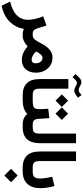

<svg xmlns="http://www.w3.org/2000/svg" viewBox="638 -1457 1054 2436"><g transform="rotate(90 1165.0 -239.0)"><path d="M313.5 -14.6Q297.9 85.4 226.1 161.4Q154.3 237.3 20 267.6L-33.2 159.7Q86.4 130.4 142.3 73.2Q198.2 16.1 198.2 -69.3Q198.2 -112.3 185.8 -163.1Q173.3 -213.9 153.8 -259.8L271 -301.8L307.6 -184.6Q318.8 -150.9 333.7 -138.9Q348.6 -127 376.5 -127H395.5V0H381.8Q360.4 0 343 -4.4Q325.7 -8.8 313.5 -14.6Z M534.7 -62.5Q504.9 -32.7 470.5 -16.4Q436 0 397 0H376.5V-127H394.5Q427.7 -127 450.4 -155.8Q473.1 -184.6 492.7 -225.1Q528.8 -298.3 573.5 -338.4Q618.2 -378.4 677.2 -378.4Q735.8 -378.4 779.1 -349.4Q822.3 -320.3 845.7 -272.7Q869.1 -225.1 869.1 -169.4Q869.1 -87.4 826.4 -38.3Q783.7 10.7 705.1 10.7Q657.2 10.7 616 -8.3Q574.7 -27.3 534.7 -62.5ZM600.1 -169.4Q626.5 -141.1 654.1 -127.2Q681.6 -113.3 702.6 -113.3Q750 -113.3 750 -162.1Q750 -205.1 730 -228.3Q710 -251.5 679.2 -251.5Q658.2 -251.5 637.9 -228.5Q617.7 -205.6 600.1 -169.4Z M997.6 -688Q980 -688 963.1 -670.9Q946.3 -653.8 926.8 -632.8L886.7 -669.4Q899.9 -684.6 916.3 -702.1Q932.6 -719.7 950.7 -732.4Q968.8 -745.1 987.8 -745.1Q1004.9 -745.1 1021.5 -736.6Q1038.1 -728 1054.2 -719.5Q1070.3 -710.9 1086.9 -710.9Q1107.9 -710.9 1118.4 -718.5Q1128.9 -726.1 1152.8 -746.1L1187.5 -700.2Q1158.7 -678.7 1136.5 -666.3Q1114.3 -653.8 1095.7 -653.8Q1079.6 -653.8 1062.7 -662.4Q1045.9 -670.9 1029.3 -679.4Q1012.7 -688 997.6 -688ZM1164.6 0H1152.3Q1056.2 0 1003.2 -52.2Q950.2 -104.5 950.2 -216.8V-579.6H1071.8V-216.8Q1071.8 -161.6 1091.1 -144.3Q1110.4 -127 1152.3 -127H1164.6Z M1539.1 0H1527.3Q1437.5 0 1393.1 -58.6Q1363.3 -28.3 1318.4 -14.2Q1273.4 0 1217.8 0H1145V-127H1218.8Q1265.1 -127 1289.6 -133.5Q1314 -140.1 1323 -158Q1332 -175.8 1332 -208.5Q1332 -236.8 1330.3 -267.1Q1328.6 -297.4 1326.7 -324.2L1445.8 -338.4L1455.1 -197.3Q1457.5 -159.2 1474.1 -143.1Q1490.7 -127 1528.3 -127H1539.1ZM1309.1 -496.6 1388.7 -575.7 1468.3 -496.1 1388.7 -416.5ZM1144.5 -496.6 1224.1 -575.7 1303.7 -496.6 1224.1 -416.5Z M1519.5 0V-127H1559.1Q1612.8 -127 1627.4 -147.2Q1642.1 -167.5 1642.1 -216.3V-676.8H1763.7V-216.8Q1763.7 -114.3 1715.3 -57.1Q1667 0 1558.6 0Z M2083.5 0H2071.3Q1975.1 0 1922.1 -52.5Q1869.1 -105 1869.1 -217.3V-676.8H1990.7V-216.8Q1990.7 -161.6 2010 -144.3Q2029.3 -127 2071.3 -127H2083.5Z M2334.5 -222.7Q2334.5 -118.7 2280 -59.3Q2225.6 0 2122.1 0H2063.5V-127H2122.1Q2172.4 -127 2192.1 -146.7Q2211.9 -166.5 2211.9 -221.2Q2211.9 -252.4 2205.1 -296.1Q2198.2 -339.8 2189.9 -374.5L2306.6 -402.8Q2319.3 -361.3 2326.9 -312.7Q2334.5 -264.2 2334.5 -222.7ZM2088.9 147.9 2173.8 63.5 2258.8 147.9 2173.8 232.9Z"/></g></svg>

Font: Vazir FD-WOL
Style: Bold-FD-WOL
Weight: 700
Designer: Saber Rastikerdar
Foundry: Saber Rastikerdar
Version: Version 30.1.0